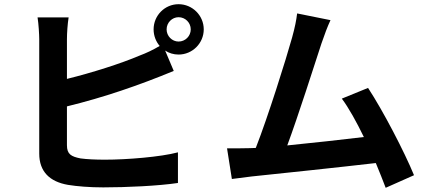

<svg xmlns="http://www.w3.org/2000/svg" viewBox="-20 -850 2040 915"><path d="M159 -767C164 -736 167 -685 167 -663V-118C167 -32 217 16 304 31C347 38 407 43 472 43C582 43 734 36 828 22V-124C746 -102 584 -89 480 -89C435 -89 394 -91 364 -95C319 -104 299 -115 299 -158V-343C475 -386 641 -443 808 -512L767 -609C785 -597 807 -590 831 -590C897 -590 951 -644 951 -710C951 -776 897 -830 831 -830C765 -830 712 -776 712 -710C712 -680 723 -652 741 -631C707 -611 677 -597 645 -585C556 -547 417 -503 299 -474V-663C299 -691 302 -736 307 -767ZM831 -768C863 -768 889 -742 889 -710C889 -678 863 -652 831 -652C800 -652 774 -678 774 -710C774 -742 800 -768 831 -768Z M1953 -15C1907 -127 1805 -323 1734 -431L1609 -380C1642 -336 1679 -269 1714 -197C1613 -185 1471 -169 1349 -157C1399 -291 1480 -545 1512 -643C1527 -687 1541 -724 1555 -754L1396 -786C1392 -753 1386 -722 1372 -671C1343 -567 1257 -293 1199 -145L1172 -144C1139 -143 1096 -143 1062 -143L1085 3C1117 -1 1154 -6 1179 -9C1305 -22 1608 -54 1771 -73C1789 -30 1805 11 1818 45Z"/></svg>

Font: Noto Sans KR Bold
Style: Regular
Weight: 700
Designer: Ryoko NISHIZUKA  (kana & ideographs); Paul D. Hunt (Latin, Greek & Cyrillic); Wenlong ZHANG  (bopomofo); Sandoll Communi
Foundry: Adobe Systems Incorporated
Version: Version 1.004;PS 1.004;hotconv 1.0.82;makeotf.lib2.5.63406